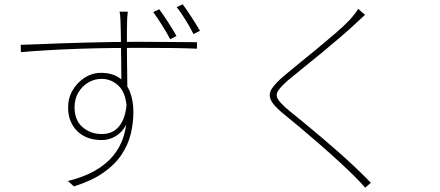

<svg xmlns="http://www.w3.org/2000/svg" viewBox="-20 -824 2040 891"><path d="M573 -770Q573 -767 572 -759Q571 -751 570.5 -743Q570 -735 570 -730Q569 -711 569 -679.5Q569 -648 569 -610.5Q569 -573 569.5 -535Q570 -497 570.5 -463Q571 -429 571 -405L543 -440Q543 -448 543 -474Q543 -500 542.5 -536.5Q542 -573 541.5 -611Q541 -649 540.5 -681Q540 -713 539 -730Q539 -740 537.5 -753.5Q536 -767 535 -770ZM76 -616Q113 -617 161.5 -619Q210 -621 266.5 -623Q323 -625 383.5 -626.5Q444 -628 503.5 -629Q563 -630 618 -630Q671 -630 715.5 -629.5Q760 -629 794.5 -629Q829 -629 854 -628.5Q879 -628 894 -628V-598Q857 -600 793 -601Q729 -602 619 -602Q558 -602 487.5 -601Q417 -600 343.5 -597.5Q270 -595 201.5 -591Q133 -587 77 -582ZM584 -331Q584 -279 565 -244Q546 -209 516 -191.5Q486 -174 452 -174Q418 -174 389.5 -184Q361 -194 340 -214Q319 -234 307.5 -262Q296 -290 296 -326Q296 -369 317 -405Q338 -441 373 -463.5Q408 -486 449 -486Q500 -486 533 -463Q566 -440 582.5 -399Q599 -358 599 -304Q599 -252 586.5 -201.5Q574 -151 543.5 -105.5Q513 -60 459.5 -22.5Q406 15 323 41L295 16Q368 -2 420 -31.5Q472 -61 505 -101Q538 -141 553.5 -190.5Q569 -240 569 -298Q569 -385 534.5 -421.5Q500 -458 451 -458Q418 -458 389.5 -441Q361 -424 343.5 -394.5Q326 -365 326 -326Q326 -266 363 -234Q400 -202 452 -202Q491 -202 516.5 -222Q542 -242 555 -278Q568 -314 568 -361ZM719 -781Q736 -758 759.5 -722Q783 -686 799 -657L770 -642Q754 -672 731.5 -708Q709 -744 691 -768ZM828 -804Q845 -781 867.5 -746.5Q890 -712 908 -681L878 -666Q862 -698 840.5 -732.5Q819 -767 800 -791Z M1674 -755Q1666 -748 1649 -732Q1632 -716 1624 -709Q1597 -684 1557 -649.5Q1517 -615 1472.5 -578.5Q1428 -542 1386.5 -508.5Q1345 -475 1315 -450Q1282 -421 1270 -401.5Q1258 -382 1270.5 -362.5Q1283 -343 1320 -312Q1352 -286 1390 -255Q1428 -224 1468.5 -189.5Q1509 -155 1550 -119Q1591 -83 1629.5 -46.5Q1668 -10 1701 24L1675 47Q1654 23 1625 -6Q1595 -36 1553 -74.5Q1511 -113 1464.5 -153.5Q1418 -194 1373.5 -231.5Q1329 -269 1293 -298Q1248 -335 1236.5 -361Q1225 -387 1241.5 -412.5Q1258 -438 1298 -472Q1325 -495 1366.5 -528.5Q1408 -562 1453.5 -599.5Q1499 -637 1539.5 -672Q1580 -707 1605 -734Q1613 -743 1625 -758Q1637 -773 1642 -783Z"/></svg>

Font: Noto Sans JP Thin Thin
Style: Regular
Weight: 250
Version: Version 2.004-H2;hotconv 1.0.118;makeotfexe 2.5.65603